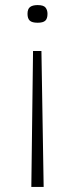

<svg xmlns="http://www.w3.org/2000/svg" viewBox="-20 -547 297 760"><path d="M110.8 -345.2H144L152.8 192.9H104ZM88.9 -492.2Q88.9 -511.7 99.1 -519.3Q109.4 -526.9 128.9 -526.9Q152.3 -526.9 160.2 -517.1Q168 -507.3 168 -492.2Q168 -473.1 159.2 -465.1Q150.4 -457 128.9 -457Q106.9 -457 97.9 -465.3Q88.9 -473.6 88.9 -492.2Z"/></svg>

Font: Clear Sans Thin
Style: Regular
Weight: 250
Foundry: Intel Corporation
Version: Version 1.00